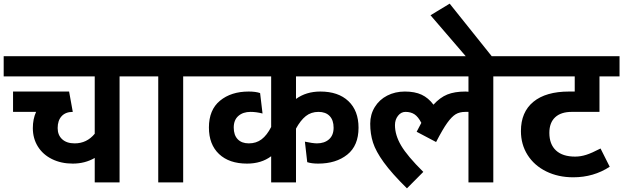

<svg xmlns="http://www.w3.org/2000/svg" viewBox="-40 -990 3382 1042"><path d="M608.9 -575.2V0H474.1V-132.8Q420.9 -102.1 355 -102.1Q292 -102.1 242.4 -126.5Q192.9 -150.9 165.5 -194.8Q138.2 -238.8 138.2 -294.9Q138.2 -343.8 155.8 -382.8H30.8V-493.2H335L355 -382.8Q315.9 -382.8 294.4 -359.4Q272.9 -335.9 272.9 -294.9Q272.9 -256.8 297.4 -234.4Q321.8 -211.9 365.2 -211.9Q431.2 -211.9 474.1 -264.2V-575.2H-20V-685.1H733.9V-575.2Z M954.1 -575.2V0H818.8V-575.2H693.8V-685.1H1079.1V-575.2Z M1566.4 -453.1Q1621.6 -493.2 1698.7 -493.2Q1795.9 -493.2 1850.8 -441.2Q1905.8 -389.2 1905.8 -296.9Q1905.8 -199.7 1844.7 -150.9Q1783.7 -102.1 1686.5 -102.1Q1651.4 -102.1 1627.4 -109.9L1614.7 -221.2Q1655.8 -212.4 1679.7 -211.9Q1720.7 -211.9 1745.6 -233.9Q1770.5 -255.9 1770.5 -296.9Q1770.5 -337.9 1749 -360.4Q1727.5 -382.8 1688.5 -382.8Q1648.4 -382.8 1619.6 -359.9Q1590.8 -336.9 1566.4 -292V0H1431.6V-142.1Q1378.4 -102.1 1300.8 -102.1Q1203.6 -102.1 1148.7 -154.1Q1093.8 -206.1 1093.8 -297.9Q1093.8 -394 1154.1 -443.6Q1214.4 -493.2 1309.6 -493.2Q1347.7 -493.2 1371.6 -484.9L1384.8 -374Q1350.6 -382.8 1319.8 -382.8Q1278.8 -382.8 1253.7 -360.8Q1228.5 -338.9 1228.5 -297.9Q1228.5 -256.8 1250 -234.4Q1271.5 -211.9 1310.5 -211.9Q1350.6 -211.9 1379.6 -233.9Q1408.7 -255.9 1431.6 -300.8V-575.2H1028.8V-685.1H1970.7V-575.2H1566.4Z M2637.2 -575.2V0H2502.4V-382.8H2486.3Q2454.1 -382.8 2432.9 -369.9Q2411.6 -356.9 2387.5 -323.5Q2363.3 -290 2326.7 -219.2L2221.2 -274.9L2246.6 -323.2Q2229.5 -356.4 2209.5 -369.6Q2189.5 -382.8 2160.6 -382.8Q2136.7 -382.8 2120.1 -361.8Q2103.5 -340.8 2103.5 -311Q2103.5 -256.8 2137 -200Q2170.4 -143.1 2257.3 -57.1L2168.5 32.2Q2085.4 -49.8 2042.5 -109.4Q1999.5 -168.9 1984.4 -216.1Q1969.2 -263.2 1969.2 -318.8Q1969.2 -368.7 1993.9 -408.9Q2018.6 -449.2 2061.5 -471.2Q2104.5 -493.2 2157.2 -493.2Q2211.4 -493.2 2248 -476.1Q2284.7 -459 2312.5 -421.9Q2347.7 -460.9 2387.5 -477.1Q2427.2 -493.2 2486.3 -493.2L2502.4 -492.2V-575.2H1920.4V-685.1H2762.2V-575.2Z M2400.4 -970.2 2640.6 -669.9H2500.5L2296.4 -907.2Z M2941.4 -269Q2941.4 -207 2977.3 -173.6Q3013.2 -140.1 3081.1 -140.1Q3110.8 -140.1 3141.1 -149.7Q3171.4 -159.2 3219.2 -184.1L3269 -85Q3181.2 -27.8 3071.3 -27.8Q2989.3 -27.8 2924.3 -59.8Q2859.4 -91.8 2823.2 -148.9Q2787.1 -206.1 2787.1 -278.8Q2787.1 -381.8 2854.7 -437.5Q2922.4 -493.2 3048.3 -493.2H3079.1V-575.2H2722.2V-685.1H3322.3V-575.2H3213.4V-382.8H3063Q3004.4 -382.8 2972.9 -353.5Q2941.4 -324.2 2941.4 -269Z"/></svg>

Font: Sarala
Style: Bold
Weight: 700
Designer: Andres Torresi
Foundry: Huerta Tipografica
Version: Version 1.004;PS 001.003;hotconv 1.0.70;makeotf.lib2.5.58329